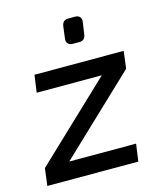

<svg xmlns="http://www.w3.org/2000/svg" viewBox="-105 -767 718 846"><g transform="rotate(-15 254.0 -344.5)"><path d="M307 -576H276Q262 -576 254.5 -584.5Q247 -593 249 -607L256 -662Q260 -689 286 -689H317Q331 -689 338.5 -680.5Q346 -672 344 -659L336 -603Q332 -576 307 -576ZM475 -409 127 -79H432L421 0H6L16 -79L364 -409H67L78 -488H485Z"/></g></svg>

Font: Exo 2.0 Medium
Style: Italic
Weight: 500
Italic angle: -8°
Designer: Natanael Gama
Version: Version 1.001;PS 001.001;hotconv 1.0.70;makeotf.lib2.5.58329